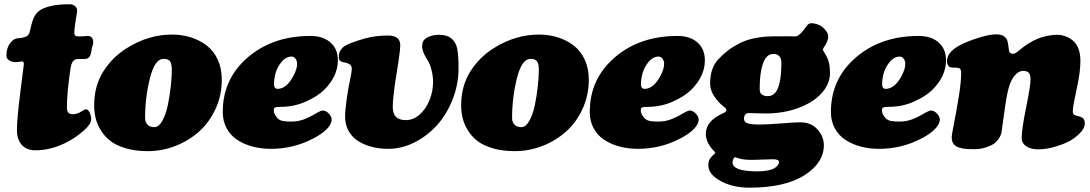

<svg xmlns="http://www.w3.org/2000/svg" viewBox="-20 -678 5056 891"><path d="M290.5 -179.2Q290.5 -162.1 297.1 -155Q303.7 -147.9 318.8 -147.9Q328.6 -147.9 339.4 -151.9Q348.6 -154.3 363.3 -164.1Q374 -170.9 377.9 -170.9Q389.2 -170.9 396.2 -155.5Q403.3 -140.1 403.3 -124.5Q403.3 -102.5 369.9 -73Q336.4 -43.5 300.3 -23.4Q222.7 19.5 143.6 19.5Q104.5 19.5 81.5 -5.1Q58.6 -29.8 58.6 -74.7Q58.6 -126.5 74.7 -252.9Q90.8 -379.4 90.8 -380.9Q90.8 -393.1 81.5 -393.1Q80.1 -393.1 71 -391.4Q62 -389.6 52.7 -389.6Q33.7 -389.6 20.5 -399.4Q9.8 -407.2 9.8 -419.4Q9.8 -466.3 39.6 -490.7Q50.8 -500.5 65.4 -500.5Q77.6 -500.5 94.7 -505.9Q112.3 -510.7 117.2 -527.8Q125.5 -563.5 129.9 -577.6Q139.6 -608.9 157.2 -624Q176.8 -641.6 219.7 -650.9Q252.4 -658.2 304.7 -658.2Q318.4 -658.2 328.1 -649.7Q337.9 -641.1 337.9 -629.4Q337.9 -623.5 336.9 -617.2Q335.9 -610.8 334 -599.6Q332 -588.4 330.6 -578.6Q324.7 -537.6 324.7 -526.9Q324.7 -509.8 338.4 -509.3Q350.6 -508.8 369.1 -509.8Q371.6 -509.8 377.2 -510.5Q382.8 -511.2 386.7 -511.2Q412.6 -511.2 412.6 -480Q412.6 -475.1 409.4 -464.8Q406.2 -454.6 405.8 -452.1Q405.3 -450.2 404.1 -441.4Q402.8 -432.6 401.9 -428.7Q394.5 -404.3 374 -404.3H343.3Q327.1 -404.3 318.8 -393.6Q310.5 -382.8 307.6 -361.8Q290.5 -250.5 290.5 -179.2Z M417 -189.5Q417 -278.3 458.7 -345.2Q500.5 -412.1 568.4 -454.6Q668.5 -517.6 778.3 -517.6Q824.7 -517.6 865.7 -504.6Q906.7 -491.7 939.2 -466.8Q971.7 -441.9 990.5 -401.1Q1009.3 -360.4 1009.3 -308.1Q1009.3 -236.8 981 -174.3Q952.6 -111.8 905.3 -68.8Q857.9 -25.9 795.4 -1.2Q732.9 23.4 665.5 23.4Q607.9 23.4 563 10Q518.1 -3.4 491.2 -24.7Q464.4 -45.9 447 -75Q429.7 -104 423.3 -131.8Q417 -159.7 417 -189.5ZM696.3 -87.9Q716.8 -87.9 733.4 -117.4Q750 -147 759 -191.2Q768.1 -235.4 772.7 -278.3Q777.3 -321.3 777.3 -355.5Q777.3 -382.8 768.6 -393.8Q759.8 -404.8 740.2 -404.8Q717.3 -404.8 701.9 -381.3Q686.5 -357.9 675.8 -315.4Q653.3 -225.6 653.3 -130.4Q653.3 -112.3 663.6 -100.6Q674.8 -87.9 696.3 -87.9Z M1420.9 -511.2Q1482.9 -511.2 1517.6 -477.1Q1547.9 -447.8 1547.9 -397.9Q1547.9 -323.7 1483.9 -260.7Q1452.6 -230 1398.2 -206.1Q1343.8 -182.1 1282.7 -182.1Q1262.7 -182.1 1256.6 -179.2Q1250.5 -176.3 1250.5 -165.5Q1250.5 -148.9 1266.1 -131.3Q1276.9 -119.6 1291.7 -116.7Q1306.6 -113.8 1332 -113.8Q1361.3 -113.8 1387.5 -123Q1413.6 -132.3 1447.3 -152.3Q1469.2 -165 1478.5 -165Q1492.7 -165 1506.3 -150.4Q1519 -136.2 1519 -123.5Q1519 -102.1 1496.3 -78.9Q1473.6 -55.7 1432.6 -34.7Q1341.8 12.7 1236.8 12.7Q1191.9 12.7 1152.3 2.2Q1112.8 -8.3 1081.5 -28.6Q1050.3 -48.8 1032 -82.3Q1013.7 -115.7 1013.7 -158.2Q1013.7 -291 1100.6 -383.8Q1222.2 -511.2 1420.9 -511.2ZM1267.6 -265.6Q1310.1 -265.6 1341.8 -326.2Q1358.9 -358.4 1358.9 -381.3Q1358.9 -393.1 1353 -403.3Q1345.7 -415.5 1333 -415.5Q1299.3 -415.5 1273.9 -372.6Q1251.5 -335.9 1251.5 -284.2Q1251.5 -276.4 1255.9 -271Q1260.3 -265.6 1267.6 -265.6Z M1781.7 12.7Q1742.2 12.7 1707.3 3.9Q1672.4 -4.9 1643.8 -22.2Q1615.2 -39.6 1598.4 -69.1Q1581.5 -98.6 1581.5 -136.7Q1581.5 -165.5 1589.1 -219.7Q1596.7 -273.9 1605.5 -312Q1612.3 -343.3 1612.3 -360.4Q1612.3 -377.4 1594.2 -383.8Q1593.3 -383.8 1591.6 -384.8Q1589.8 -385.7 1588.9 -385.7Q1587.4 -386.2 1584.2 -387Q1581.1 -387.7 1578.9 -388.2Q1576.7 -388.7 1575.7 -388.7L1567.9 -390.6Q1552.2 -396 1552.2 -410.2Q1552.2 -425.3 1555.2 -434.6Q1558.1 -443.8 1569.3 -456.1Q1585.9 -474.6 1673.3 -499.5Q1723.1 -513.2 1779.8 -513.2Q1837.4 -513.2 1837.4 -468.3Q1837.4 -447.8 1829.1 -392.1Q1827.6 -381.8 1821.5 -344.5Q1815.4 -307.1 1812.3 -285.2Q1809.1 -263.2 1805.9 -232.7Q1802.7 -202.1 1802.7 -182.1Q1802.7 -150.4 1817.6 -135.5Q1832.5 -120.6 1864.3 -120.6Q1898.4 -120.6 1928 -147Q1957.5 -173.3 1973.6 -214.1Q1989.7 -254.9 1989.7 -298.3Q1989.7 -324.7 1982.4 -353.5Q1975.1 -382.3 1964.8 -397.5Q1939 -437 1939 -462.4Q1939 -478.5 1945.3 -489Q1951.7 -499.5 1970.7 -507.8Q1992.7 -516.6 2018.1 -516.6Q2055.7 -516.6 2077.1 -497.6Q2094.7 -481.9 2101.3 -454.6Q2107.9 -427.2 2107.9 -361.8Q2107.9 -286.6 2080.6 -217Q2053.2 -147.5 2008.3 -97.4Q1963.4 -47.4 1903.8 -17.3Q1844.2 12.7 1781.7 12.7Z M2120.1 -189.5Q2120.1 -278.3 2161.9 -345.2Q2203.6 -412.1 2271.5 -454.6Q2371.6 -517.6 2481.4 -517.6Q2527.8 -517.6 2568.8 -504.6Q2609.9 -491.7 2642.3 -466.8Q2674.8 -441.9 2693.6 -401.1Q2712.4 -360.4 2712.4 -308.1Q2712.4 -236.8 2684.1 -174.3Q2655.8 -111.8 2608.4 -68.8Q2561 -25.9 2498.5 -1.2Q2436 23.4 2368.7 23.4Q2311 23.4 2266.1 10Q2221.2 -3.4 2194.3 -24.7Q2167.5 -45.9 2150.1 -75Q2132.8 -104 2126.5 -131.8Q2120.1 -159.7 2120.1 -189.5ZM2399.4 -87.9Q2419.9 -87.9 2436.5 -117.4Q2453.1 -147 2462.2 -191.2Q2471.2 -235.4 2475.8 -278.3Q2480.5 -321.3 2480.5 -355.5Q2480.5 -382.8 2471.7 -393.8Q2462.9 -404.8 2443.4 -404.8Q2420.4 -404.8 2405 -381.3Q2389.6 -357.9 2378.9 -315.4Q2356.4 -225.6 2356.4 -130.4Q2356.4 -112.3 2366.7 -100.6Q2377.9 -87.9 2399.4 -87.9Z M3124 -511.2Q3186 -511.2 3220.7 -477.1Q3251 -447.8 3251 -397.9Q3251 -323.7 3187 -260.7Q3155.8 -230 3101.3 -206.1Q3046.9 -182.1 2985.8 -182.1Q2965.8 -182.1 2959.7 -179.2Q2953.6 -176.3 2953.6 -165.5Q2953.6 -148.9 2969.2 -131.3Q2980 -119.6 2994.9 -116.7Q3009.8 -113.8 3035.2 -113.8Q3064.5 -113.8 3090.6 -123Q3116.7 -132.3 3150.4 -152.3Q3172.4 -165 3181.6 -165Q3195.8 -165 3209.5 -150.4Q3222.2 -136.2 3222.2 -123.5Q3222.2 -102.1 3199.5 -78.9Q3176.8 -55.7 3135.7 -34.7Q3044.9 12.7 2939.9 12.7Q2895 12.7 2855.5 2.2Q2815.9 -8.3 2784.7 -28.6Q2753.4 -48.8 2735.1 -82.3Q2716.8 -115.7 2716.8 -158.2Q2716.8 -291 2803.7 -383.8Q2925.3 -511.2 3124 -511.2ZM2970.7 -265.6Q3013.2 -265.6 3044.9 -326.2Q3062 -358.4 3062 -381.3Q3062 -393.1 3056.2 -403.3Q3048.8 -415.5 3036.1 -415.5Q3002.4 -415.5 2977.1 -372.6Q2954.6 -335.9 2954.6 -284.2Q2954.6 -276.4 2959 -271Q2963.4 -265.6 2970.7 -265.6Z M3275.4 -290Q3275.4 -362.8 3313.5 -402.8Q3335 -425.8 3356.7 -442.6Q3378.4 -459.5 3409.4 -475.8Q3440.4 -492.2 3481.4 -500.7Q3522.5 -509.3 3571.8 -509.3Q3591.3 -509.3 3613.8 -509.5Q3636.2 -509.8 3640.6 -509.8Q3645.5 -509.8 3655.3 -509.3Q3665 -508.8 3668 -508.8Q3678.7 -508.8 3688.5 -516.6Q3699.7 -525.4 3712.9 -543.2Q3726.1 -561 3728 -563Q3735.4 -570.3 3747.1 -570.3Q3758.8 -570.3 3774.7 -564.5Q3790.5 -558.6 3800.3 -549.3Q3812 -538.1 3817.6 -528.3Q3823.2 -518.6 3823.2 -512.5Q3823.2 -506.3 3822.8 -500Q3818.8 -480 3802.2 -456.5Q3796.9 -448.7 3799.3 -444.8Q3819.3 -413.1 3825.4 -392.1Q3831.5 -371.1 3831.5 -337.9Q3831.5 -288.1 3792.7 -245.4Q3753.9 -202.6 3685.1 -177Q3616.2 -151.4 3533.2 -151.4Q3518.6 -151.4 3489.5 -152.3Q3460.4 -153.3 3456.5 -153.3Q3444.3 -153.3 3438.5 -146.5Q3432.6 -139.2 3432.6 -127.4Q3432.6 -111.3 3449 -105.7Q3465.3 -100.1 3503.9 -100.1Q3541 -100.1 3605 -105.2Q3668.9 -110.4 3694.3 -110.4Q3744.1 -110.4 3773.7 -77.4Q3803.2 -44.4 3803.2 -4.4Q3803.2 77.1 3714.4 134.3Q3623.5 192.9 3457.5 192.9Q3379.9 192.9 3323.5 161.6Q3267.1 130.4 3267.1 90.3Q3267.1 81.1 3268.3 74.2Q3269.5 67.4 3273.4 61Q3277.3 54.7 3278.8 52.5Q3280.3 50.3 3287.6 43.5Q3294.9 36.6 3296.4 35.2Q3299.3 32.2 3299.3 30.3L3295.4 24.9L3292.5 22Q3289.6 19 3288.1 17.3Q3286.6 15.6 3283.2 11.7Q3279.8 7.8 3277.8 4.9Q3275.9 2 3272.5 -2.9Q3269 -7.8 3267.1 -12Q3265.1 -16.1 3262.7 -21.7Q3260.3 -27.3 3258.8 -32.5Q3257.3 -37.6 3256.3 -43.9Q3255.4 -50.3 3255.4 -56.6Q3255.4 -117.2 3336.4 -152.8Q3350.6 -158.7 3350.6 -168Q3350.6 -174.3 3338.9 -183.1Q3316.9 -199.2 3296.1 -228.8Q3275.4 -258.3 3275.4 -290ZM3542.5 -231.9Q3569.8 -231.9 3584 -256.8Q3606 -293.5 3606 -388.2Q3606 -406.7 3596.4 -417.2Q3586.9 -427.7 3570.3 -427.7Q3545.9 -427.7 3532.2 -406.7Q3505.4 -365.7 3505.4 -262.2Q3505.4 -248 3514.9 -240Q3524.4 -231.9 3542.5 -231.9ZM3379.4 75.7Q3379.4 117.2 3494.6 117.2Q3523.4 117.2 3544.4 112.8Q3565.4 108.4 3575.7 101.3Q3585.9 94.2 3590.6 87.6Q3595.2 81.1 3595.2 74.2Q3595.2 61 3567.4 61Q3546.9 61 3518.1 62.5Q3489.3 64 3469.2 64Q3424.8 64 3401.4 54.7Q3392.6 51.3 3392.1 51.3Q3388.7 51.3 3384.3 57.6Q3379.4 64.9 3379.4 75.7Z M4243.2 -511.2Q4305.2 -511.2 4339.8 -477.1Q4370.1 -447.8 4370.1 -397.9Q4370.1 -323.7 4306.2 -260.7Q4274.9 -230 4220.5 -206.1Q4166 -182.1 4105 -182.1Q4085 -182.1 4078.9 -179.2Q4072.8 -176.3 4072.8 -165.5Q4072.8 -148.9 4088.4 -131.3Q4099.1 -119.6 4114 -116.7Q4128.9 -113.8 4154.3 -113.8Q4183.6 -113.8 4209.7 -123Q4235.8 -132.3 4269.5 -152.3Q4291.5 -165 4300.8 -165Q4314.9 -165 4328.6 -150.4Q4341.3 -136.2 4341.3 -123.5Q4341.3 -102.1 4318.6 -78.9Q4295.9 -55.7 4254.9 -34.7Q4164.1 12.7 4059.1 12.7Q4014.2 12.7 3974.6 2.2Q3935.1 -8.3 3903.8 -28.6Q3872.6 -48.8 3854.2 -82.3Q3835.9 -115.7 3835.9 -158.2Q3835.9 -291 3922.9 -383.8Q4044.4 -511.2 4243.2 -511.2ZM4089.8 -265.6Q4132.3 -265.6 4164.1 -326.2Q4181.2 -358.4 4181.2 -381.3Q4181.2 -393.1 4175.3 -403.3Q4168 -415.5 4155.3 -415.5Q4121.6 -415.5 4096.2 -372.6Q4073.7 -335.9 4073.7 -284.2Q4073.7 -276.4 4078.1 -271Q4082.5 -265.6 4089.8 -265.6Z M4885.3 -516.6Q4906.7 -516.6 4928.2 -508.1Q4949.7 -499.5 4964.4 -484.4Q4993.7 -454.6 4993.7 -394.5Q4993.7 -342.8 4976.1 -263.2Q4958.5 -183.6 4958.5 -163.1Q4958.5 -153.8 4960.7 -150.1Q4962.9 -146.5 4968.8 -143.1Q4970.7 -142.1 4991.7 -136.7Q4999 -134.3 5003.9 -130.9Q5008.3 -127.4 5009.3 -125.5Q5014.2 -118.2 5014.2 -105.5Q5014.2 -72.3 4960.9 -34.2Q4936 -16.1 4887.5 -0.5Q4838.9 15.1 4798.3 15.1Q4764.2 15.1 4742.7 1Q4721.2 -13.2 4721.2 -37.6Q4721.2 -78.1 4741.7 -178.5Q4762.2 -278.8 4762.2 -308.6Q4762.2 -332 4754.2 -340.6Q4746.1 -349.1 4727.1 -349.1Q4708.5 -349.1 4689.7 -328.4Q4670.9 -307.6 4660.2 -267.1Q4655.8 -251.5 4651.6 -228.3Q4647.5 -205.1 4644.8 -186.3Q4642.1 -167.5 4636.7 -129.2Q4631.3 -90.8 4628.4 -68.8Q4624 -36.6 4593.3 -11.7Q4582 -3.4 4557.1 5.4Q4532.2 14.2 4502.9 14.2Q4481.9 14.2 4470.2 13.7Q4458.5 13.2 4441.9 9.8Q4425.3 6.3 4415.5 -0.5Q4396.5 -13.2 4396.5 -40Q4396.5 -52.2 4407.5 -107.2Q4418.5 -162.1 4429.4 -229.7Q4440.4 -297.4 4440.4 -340.3Q4440.4 -356.4 4432.1 -361.3Q4426.8 -364.3 4399.9 -364.3L4390.1 -366.2Q4385.7 -367.7 4382.8 -370.6Q4374.5 -378.9 4374.5 -394.5Q4374.5 -442.4 4453.6 -477.5Q4491.2 -494.1 4533.4 -506.3Q4575.7 -518.6 4605 -518.6Q4635.7 -518.6 4649.9 -499Q4652.8 -494.6 4654.8 -488.5Q4656.7 -482.4 4657.5 -477.5Q4658.2 -472.7 4659.7 -462.2Q4661.1 -451.7 4662.1 -444.3Q4665 -428.2 4679.7 -428.2Q4690.4 -428.2 4704.6 -440.4Q4753.4 -481.4 4795.7 -498.5Q4837.9 -515.6 4885.3 -516.6Z"/></svg>

Font: Cooper* Black
Style: Italic
Weight: 900
Italic angle: -7°
Designer: Owen Earl
Foundry: indestructible type*
Version: Version 0.001